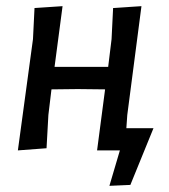

<svg xmlns="http://www.w3.org/2000/svg" viewBox="-20 -484 547 623"><path d="M295 4 321 -194 232 -195 147 -194 137 -111 131 -3 38 4 87 -357 92 -458 183 -464 157 -267H331L342 -357L347 -458L439 -464L393 -111L390 -68H478L403 116L335 119L369 4Z"/></svg>

Font: Alegreya Sans Medium
Style: Italic
Weight: 500
Italic angle: -7°
Designer: Juan Pablo del Peral
Foundry: Huerta Tipografica
Version: Version 2.007